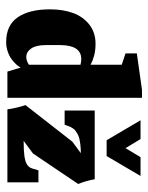

<svg xmlns="http://www.w3.org/2000/svg" viewBox="51 -528 481 623"><g transform="rotate(90 291.5 -216.5)"><path d="M435 -322H486.3L551 -432H490L460.7 -383.3L431.3 -432H370.3ZM334.7 0H571.7V-100.7H532.7Q526.7 -78.3 523.3 -73Q515 -59.3 487.3 -55.3Q469 -52.7 437 -52.7L478 -83L577 -229.7Q571.7 -242.7 567.5 -257.3Q563.3 -272 561.7 -283.3H338.7V-185.7H384.7Q385.3 -187.7 387.7 -194Q390 -200.3 391.2 -203.2Q392.3 -206 396 -211.7Q399.7 -217.3 403.3 -220.2Q407 -223 414 -227.2Q421 -231.3 429.3 -233.3Q437.7 -235.3 449.8 -236.8Q462 -238.3 477 -238.3L439.7 -210.7L321 -58.7Q325 -47.7 329.3 -29.5Q333.7 -11.3 334.7 0ZM212.3 0H297.3V-436.7H271.3L153.3 -420V-383.3L190 -371V-270Q177.7 -276.7 160.7 -281.3Q143.7 -286 122 -286Q85.7 -286 60 -266Q34.3 -246 22.3 -213.2Q10.3 -180.3 10.3 -138.3Q10.3 -71.3 36 -33.7Q61.7 4 116.7 4Q131 4 144 0Q157 -4 165.7 -9.3Q174.3 -14.7 182 -21.8Q189.7 -29 193.2 -33.7Q196.7 -38.3 199.3 -43ZM165.3 -61.3Q148.3 -61.3 137.3 -77.3Q126.3 -93.3 126.3 -124.7V-171.3Q126.7 -239.3 171 -239.7Q179.7 -239.7 190 -237.3V-69.7Q184 -65.7 177.7 -63.5Q171.3 -61.3 165.3 -61.3Z"/></g></svg>

Font: Jomhuria
Style: Regular
Weight: 400
Designer: Arabic design by Kourosh Beigpour, Latin design by Eben Sorkin, engineering by Lasse Fister and Khaled Hosney
Version: Version 1.0010